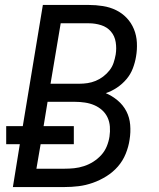

<svg xmlns="http://www.w3.org/2000/svg" viewBox="-20 -755 640 775"><path d="M32 0 60 -173H5V-246H72L153 -735H339Q367 -735 395.5 -730.5Q424 -726 448.5 -714Q473 -702 491.5 -682.5Q510 -663 520.5 -637.5Q531 -612 532.5 -583Q534 -554 529 -526Q525 -502 516 -478.5Q507 -455 490.5 -435.5Q474 -416 452.5 -401.5Q431 -387 407 -379Q433 -368 455 -349.5Q477 -331 490 -306Q503 -281 505.5 -251Q508 -221 503 -191Q499 -163 487.5 -134.5Q476 -106 456 -83Q436 -60 409.5 -43.5Q383 -27 354.5 -17Q326 -7 297.5 -3.5Q269 0 240 0ZM184 -417H300Q317 -417 333.5 -419.5Q350 -422 366 -428.5Q382 -435 396.5 -446Q411 -457 422 -471Q433 -485 438.5 -501.5Q444 -518 447 -535Q451 -560 447 -585Q443 -610 427.5 -628Q412 -646 388 -653.5Q364 -661 339 -661H225ZM240 -74Q260 -74 279.5 -76Q299 -78 319 -84.5Q339 -91 357 -102.5Q375 -114 389 -129.5Q403 -145 411 -164.5Q419 -184 422 -204Q425 -224 423.5 -244Q422 -264 414 -281Q406 -298 392 -310.5Q378 -323 360.5 -330.5Q343 -338 323 -341Q303 -344 283 -344H172L156 -246H278V-173H144L127 -74Z"/></svg>

Font: Iosevka Curly Extended Oblique
Style: Regular
Weight: 400
Width: 7
Italic angle: -9°
Monospace: yes
Designer: Belleve Invis
Foundry: Belleve Invis
Version: Version 11.1.0; ttfautohint (v1.8.3)